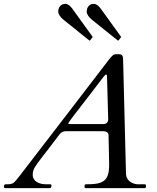

<svg xmlns="http://www.w3.org/2000/svg" viewBox="-30 -972 810 992"><path d="M271 -911.5C271 -899.2 280 -885.3 298 -870L430 -764C431.3 -762.7 432.3 -762 433 -762C433.7 -762 434.7 -762.7 436 -764L447 -778C448.3 -779.3 449 -780.3 449 -781C449 -781.7 448.3 -782.7 447 -784L343 -928C331 -944 319.3 -952 308 -952C284.7 -952 271 -935.3 271 -911.5ZM418 -911.5C418 -899.2 427 -885.3 445 -870L577 -764C578.3 -762.7 579.3 -762 580 -762C580.7 -762 581.7 -762.7 583 -764L594 -778C595.3 -779.3 596 -780.3 596 -781C596 -781.7 595.3 -782.7 594 -784L490 -928C478 -944 466.3 -952 455 -952C431.7 -952 418 -935.3 418 -911.5ZM505 -331H325C323.7 -331 323 -331.8 323 -333.5C323 -335.2 324.5 -338.2 327.5 -342.5C338.2 -358 336.2 -355.2 358 -384C389.2 -425.2 471.7 -530.2 504 -574C510.7 -582.7 515.7 -587 519 -587C521.7 -587 523 -582.7 523 -574L529 -355C529 -340.4 519.6 -331 505 -331ZM236 -14C235.3 -18 233 -20 229 -20H206C171.6 -20 139 -36.1 139 -68C139 -82 142.2 -94.5 148.5 -105.5C154.8 -116.5 167 -133.7 185 -157C210.9 -191 249.3 -239.4 277 -277C285 -288.3 295.7 -294 309 -294H505C522.3 -293.3 531 -286 531 -272V-264L534 -123C534 -100.3 532 -82.7 528 -70C514.4 -25.7 474.9 -20 419 -20C411 -20 407 -18.3 407 -15V-5C407 -1.7 409.3 0 414 0H717C721.7 0 724 -2.3 724 -7V-12C724 -17.3 722 -20 718 -20H696C693.1 -19.8 690.3 -19.6 687.5 -19.6C648.5 -19.6 621.7 -42.8 621 -73L606 -666C606 -682.3 601.5 -692 584 -692H571C563.7 -692 557.5 -690 552.5 -686C547.5 -682 539.7 -673 529 -659C381.7 -465.6 222.1 -260.1 73.5 -66C57.2 -44.7 45.8 -31.7 39.5 -27C33.2 -22.3 23.7 -20 11 -20H0C-6.7 -20 -10 -15.3 -10 -6C-10 -2 -6.7 0 0 0H224C234.2 0 233.9 -1.5 236 -14Z"/></svg>

Font: fbb
Style: Italic
Weight: 400
Italic angle: -12°
Designer: David J. Perry, Michael Sharpe
Version: Version 0.991